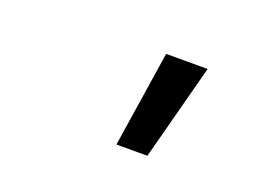

<svg xmlns="http://www.w3.org/2000/svg" viewBox="-54 -870 708 513"><g transform="rotate(20 300.0 -613.5)"><path d="M304 -477 346 -750H464L392 -477Z"/></g></svg>

Font: Red Hat Mono SemiBold
Style: Italic
Weight: 600
Italic angle: -12°
Monospace: yes
Designer: Pentagram, MCKL
Foundry: MCKL
Version: Version 1.030